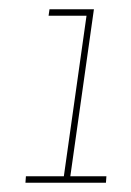

<svg xmlns="http://www.w3.org/2000/svg" viewBox="-20 -395 284 415"><path d="M36 -14 35 0H209L210 -14H132L183 -375H87L85 -361H167L118 -14Z"/></svg>

Font: Josefin Slab Thin Thin
Style: Italic
Weight: 250
Italic angle: -12°
Version: Version 2.000